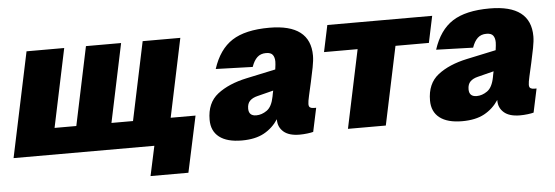

<svg xmlns="http://www.w3.org/2000/svg" viewBox="-48 -692 2845 985"><g transform="rotate(-5 1374.5 -199.5)"><path d="M-1 0 113 -540H307L222 -136H334L419 -540H600L515 -136H626L711 -540H905L820 -136H948L886 153H691L724 0Z M1362 -77Q1362 -80 1362 -81Q1333 -37 1288 -12.5Q1243 12 1174 12Q1098 12 1058 -19Q1018 -50 1018 -108Q1018 -195 1075 -239.5Q1132 -284 1226 -304L1376 -336Q1380 -364 1380 -376Q1380 -398 1370.5 -411Q1361 -424 1336 -424Q1308 -424 1290.5 -407.5Q1273 -391 1262 -359L1072 -365Q1104 -464 1172 -508Q1240 -552 1364 -552Q1575 -552 1575 -390Q1575 -366 1568 -330Q1561 -294 1552.5 -256Q1544 -218 1537 -187.5Q1530 -157 1530 -144Q1530 -131 1537 -126.5Q1544 -122 1556 -122H1568L1542 0Q1532 3 1511.5 5.5Q1491 8 1472 8Q1417 8 1389.5 -16Q1362 -40 1362 -77ZM1220 -148Q1220 -110 1259 -110Q1287 -110 1313.5 -128.5Q1340 -147 1350 -199Q1351 -205 1352.5 -212.5Q1354 -220 1356 -229L1273 -208Q1248 -202 1234 -188Q1220 -174 1220 -148Z M1721 0 1806 -403H1633L1662 -540H2202L2173 -403H2001L1916 0Z M2497 -77Q2497 -80 2497 -81Q2468 -37 2423 -12.5Q2378 12 2309 12Q2233 12 2193 -19Q2153 -50 2153 -108Q2153 -195 2210 -239.5Q2267 -284 2361 -304L2511 -336Q2515 -364 2515 -376Q2515 -398 2505.5 -411Q2496 -424 2471 -424Q2443 -424 2425.5 -407.5Q2408 -391 2397 -359L2207 -365Q2239 -464 2307 -508Q2375 -552 2499 -552Q2710 -552 2710 -390Q2710 -366 2703 -330Q2696 -294 2687.5 -256Q2679 -218 2672 -187.5Q2665 -157 2665 -144Q2665 -131 2672 -126.5Q2679 -122 2691 -122H2703L2677 0Q2667 3 2646.5 5.5Q2626 8 2607 8Q2552 8 2524.5 -16Q2497 -40 2497 -77ZM2355 -148Q2355 -110 2394 -110Q2422 -110 2448.5 -128.5Q2475 -147 2485 -199Q2486 -205 2487.5 -212.5Q2489 -220 2491 -229L2408 -208Q2383 -202 2369 -188Q2355 -174 2355 -148Z"/></g></svg>

Font: Geist Black
Style: Italic
Weight: 900
Italic angle: -12°
Designer: Basement.studio, Andrés Briganti, Mateo Zaragoza
Foundry: Basement.studio, Vercel, Andrés Briganti, Guido Ferreyra, Mateo Zaragoza
Version: Version 1.500; ttfautohint (v1.8.4.7-5d5b)